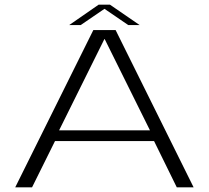

<svg xmlns="http://www.w3.org/2000/svg" viewBox="-20 -807 900 827"><path d="M45.5 0H118L217 -199.5H643.5L741.5 0H814L478 -677.5H382ZM234.5 -245.5 429.5 -638.5H431L626 -245.5ZM278 -699H327.5L430 -769L532.5 -699H581.5L453.5 -787H405Z"/></svg>

Font: Anybody Expanded Light
Style: Regular
Weight: 300
Width: 7
Version: Version 1.113;gftools[0.9.25]